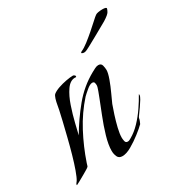

<svg xmlns="http://www.w3.org/2000/svg" viewBox="-161 -636 716 751"><g transform="rotate(-30 197.0 -260.0)"><path d="M-26 13Q-27 13 -27 12Q-27 8 -23.5 4Q-20 0 -19 -2Q-12 -13 -2.5 -39.5Q7 -66 16.5 -99.5Q26 -133 34.5 -167.5Q43 -202 50 -231Q57 -260 60 -275Q62 -283 64 -296Q66 -309 70 -322Q74 -335 79 -339Q89 -347 106.5 -353Q124 -359 143 -362.5Q162 -366 174 -366Q176 -366 179 -364Q182 -362 183 -360V-357Q183 -354 181 -354.5Q179 -355 177 -355Q155 -355 138 -330.5Q121 -306 109 -270.5Q97 -235 89 -202Q81 -169 77 -152Q109 -207 150.5 -257.5Q192 -308 248 -339Q255 -343 264 -347.5Q273 -352 280 -352Q293 -352 296 -340.5Q299 -329 299 -319Q299 -306 290 -281Q281 -256 269.5 -231.5Q258 -207 252 -193Q246 -177 238 -152Q230 -127 224 -102Q218 -77 218 -60Q218 -53 220 -44Q222 -35 231 -35Q236 -35 239.5 -37Q243 -39 247 -41Q270 -54 291.5 -76.5Q313 -99 331 -125.5Q349 -152 361 -174Q362 -173 362 -170Q362 -164 355 -152.5Q348 -141 339 -128Q330 -115 322.5 -105Q315 -95 315 -93Q314 -86 312 -81.5Q310 -77 307 -70Q295 -58 272.5 -40.5Q250 -23 226.5 -9.5Q203 4 185 4Q169 4 163.5 -8.5Q158 -21 158 -35Q158 -62 169 -99.5Q180 -137 195 -174.5Q210 -212 220 -238Q223 -246 229.5 -263Q236 -280 236 -287Q236 -292 234.5 -298Q233 -304 225 -304Q215 -304 199.5 -291Q184 -278 176 -270Q133 -222 102 -163.5Q71 -105 50 -43Q47 -35 46.5 -31.5Q46 -28 38 -23Q35 -21 19.5 -12Q4 -3 -10.5 5Q-25 13 -26 13ZM257 -422Q252 -422 248 -424.5Q244 -427 251 -431Q265 -437 283 -451Q301 -465 319.5 -481Q338 -497 352 -510Q366 -523 372 -527Q376 -530 385 -531.5Q394 -533 403 -533Q421 -533 421 -527Q420 -522 415 -513Q410 -504 386 -489Q384 -488 366.5 -478Q349 -468 326.5 -455.5Q304 -443 285.5 -433Q267 -423 264 -423Q262 -422 257 -422Z"/></g></svg>

Font: Beau Rivage
Style: Regular
Weight: 400
Designer: Robert E. Leuschke
Foundry: Robert E. Leuschke
Version: Version 1.010; ttfautohint (v1.8.3)